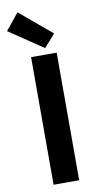

<svg xmlns="http://www.w3.org/2000/svg" viewBox="-127 -1052 564 1097"><g transform="rotate(-10 155.0 -503.0)"><path d="M90.8 0V-740.2H239.3V0ZM178.7 -777.3 -18.6 -910.2 58.6 -1005.9 244.1 -850.6Z"/></g></svg>

Font: Nasu
Style: Bold
Weight: 700
Designer: Ryoko NISHIZUKA (kana &amp; ideographs); Paul D. Hunt (Latin, Greek &amp; Cyrillic); Wenlong ZHANG (bopomofo); Sandoll C
Version: Version 2014.1215